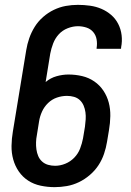

<svg xmlns="http://www.w3.org/2000/svg" viewBox="-20 -763 540 791"><path d="M205 8Q176 8 147.5 2Q119 -4 96 -19Q73 -34 57.5 -56.5Q42 -79 34.5 -106Q27 -133 27.5 -162.5Q28 -192 33 -221L88 -556Q92 -581 100.5 -605.5Q109 -630 123 -652.5Q137 -675 157.5 -693Q178 -711 202 -722.5Q226 -734 251 -738.5Q276 -743 301 -743Q326 -743 351 -739.5Q376 -736 398 -726.5Q420 -717 438 -701.5Q456 -686 467 -664.5Q478 -643 481 -618Q484 -593 479 -568Q479 -566 479 -564.5Q479 -563 478 -562H378Q378 -563 378 -563.5Q378 -564 378 -565Q381 -583 378 -600.5Q375 -618 364 -631Q353 -644 336 -649.5Q319 -655 301 -655Q280 -655 258.5 -646.5Q237 -638 222 -621.5Q207 -605 199 -584Q191 -563 187 -542L168 -425Q188 -442 213 -449Q238 -456 262 -456Q291 -456 318.5 -449.5Q346 -443 368.5 -427.5Q391 -412 406 -389.5Q421 -367 428 -340.5Q435 -314 434.5 -285Q434 -256 429 -227L421 -179Q417 -154 408.5 -129Q400 -104 385.5 -82Q371 -60 350 -42Q329 -24 305 -12.5Q281 -1 255.5 3.5Q230 8 205 8ZM207 -80Q228 -80 249 -88.5Q270 -97 286 -113.5Q302 -130 310 -151Q318 -172 322 -193L330 -241Q332 -256 333 -271Q334 -286 332 -300.5Q330 -315 324.5 -328Q319 -341 309 -350.5Q299 -360 285 -364Q271 -368 256 -368Q235 -368 214.5 -361Q194 -354 178 -338.5Q162 -323 153 -303Q144 -283 141 -263L132 -207Q129 -192 128.5 -177Q128 -162 130 -147.5Q132 -133 137.5 -120Q143 -107 153.5 -97.5Q164 -88 178 -84Q192 -80 207 -80Z"/></svg>

Font: Iosevka SS04 Semibold Oblique
Style: Regular
Weight: 600
Italic angle: -9°
Monospace: yes
Designer: Belleve Invis
Foundry: Belleve Invis
Version: Version 19.0.0; ttfautohint (v1.8.4)